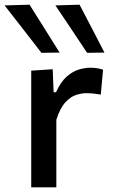

<svg xmlns="http://www.w3.org/2000/svg" viewBox="-56 -798 480 818"><path d="M77 0V-497L168.5 -503L172.5 -405H182.5Q202.5 -449 228 -471.5Q253.5 -494 280 -501.8Q306.5 -509.5 329.5 -509.5Q342 -509.5 356.2 -507.5Q370.5 -505.5 383 -501L373.5 -395Q356 -398 342 -399.5Q328 -401 310 -401Q291.5 -401 268 -393.5Q244.5 -386 222.2 -361.8Q200 -337.5 184 -288V0ZM120.5 -573Q82 -622.5 43 -673Q3.5 -723 -36.5 -775L70 -778Q101.5 -727 134 -676L198 -574ZM315 -573Q282.5 -622 248.5 -673Q214.5 -723 180 -775L283 -778Q309.5 -727 336 -676.5Q362.5 -625.5 389 -574Z"/></svg>

Font: Heraclito Medium
Style: Regular
Weight: 500
Designer: Kostas Bartsokas (font) & Cristiano Sobral (main changes)
Foundry: Kostas Bartsokas (font) & Cristiano Sobral (main changes)
Version: Version 1.00;July 8, 2020;FontCreator 13.0.0.2655 64-bit